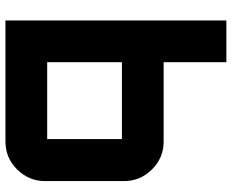

<svg xmlns="http://www.w3.org/2000/svg" viewBox="-93 -527 850 704"><g transform="rotate(-90 332.0 -175.0)"><path d="M20 -435Q20 -494 62.5 -537Q105 -580 165 -580H609V230H456V0H165Q105 0 62.5 -43Q20 -86 20 -145ZM174 -427V-153H456V-427Z"/></g></svg>

Font: Orbitron
Style: Black
Weight: 900
Designer: Matt McInerney
Foundry: Matt McInerney
Version: 1.000